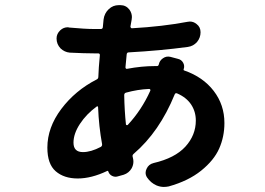

<svg xmlns="http://www.w3.org/2000/svg" viewBox="-20 -695 1040 754"><path d="M474.6 -206.1Q475.6 -204.1 477.5 -203.6Q479.5 -203.1 481.4 -204.1Q536.1 -262.7 570.3 -338.9Q571.3 -341.8 569.8 -343.8Q568.4 -345.7 565.4 -345.7Q520.5 -343.8 474.6 -331.1Q467.8 -329.1 467.8 -321.3Q468.8 -261.7 474.6 -206.1ZM305.7 -97.7Q336.9 -97.7 376 -118.2Q381.8 -122.1 380.9 -128.9Q368.2 -198.2 365.2 -273.4Q365.2 -276.4 363.3 -277.3Q361.3 -278.3 359.4 -276.4Q319.3 -247.1 293.9 -208.5Q268.6 -169.9 268.6 -134.8Q268.6 -97.7 305.7 -97.7ZM603.5 -441.4Q606.4 -457 620.1 -466.3Q633.8 -475.6 649.4 -471.7L678.7 -463.9Q692.4 -460.9 699.2 -448.7Q706.1 -436.5 701.2 -422.9Q700.2 -418.9 704.1 -418Q777.3 -392.6 819.3 -337.9Q861.3 -283.2 861.3 -211.9Q861.3 -158.2 840.8 -111.8Q820.3 -65.4 770 -24.9Q719.7 15.6 642.6 37.1Q632.8 39.1 623 39.1Q609.4 39.1 594.7 33.2Q572.3 23.4 557.6 2Q551.8 -6.8 551.8 -16.6Q551.8 -24.4 555.7 -32.2Q563.5 -49.8 583 -54.7Q667 -74.2 708 -119.1Q749 -164.1 749 -221.7Q749 -256.8 730.5 -284.7Q711.9 -312.5 675.8 -328.1Q668.9 -331.1 666 -324.2Q606.4 -177.7 504.9 -90.8Q499 -85.9 501 -79.1Q501 -77.1 502 -75.2Q503.9 -67.4 503.9 -60.5Q503.9 -46.9 497.1 -34.2Q486.3 -15.6 465.8 -8.8L441.4 -2Q430.7 1 419.9 -4.4Q409.2 -9.8 405.3 -21.5Q404.3 -25.4 400.4 -23.4Q338.9 5.9 285.2 5.9Q231.4 5.9 198.7 -22.5Q166 -50.8 166 -115.2Q166 -194.3 220.7 -267.1Q275.4 -339.8 359.4 -382.8Q366.2 -385.7 366.2 -393.6Q367.2 -426.8 372.1 -477.5Q373 -485.4 365.2 -485.4H348.6Q312.5 -485.4 253.9 -488.3Q233.4 -490.2 217.8 -504.9Q202.1 -521.5 202.1 -543.9Q202.1 -562.5 216.8 -576.2Q229.5 -587.9 246.1 -587.9Q249 -587.9 251 -586.9Q315.4 -581.1 348.6 -581.1H376Q382.8 -581.1 383.8 -587.9L386.7 -618.2Q389.6 -642.6 407.2 -659.2Q423.8 -674.8 446.3 -674.8Q447.3 -674.8 447.3 -674.8H453.1Q474.6 -674.8 488.3 -657.2Q498 -643.6 498 -627.9Q498 -623 497.1 -618.2Q497.1 -615.2 492.2 -590.8Q492.2 -588.9 493.7 -586.4Q495.1 -584 498 -584Q618.2 -590.8 716.8 -609.4Q721.7 -610.4 725.6 -610.4Q740.2 -610.4 752 -600.6Q767.6 -588.9 767.6 -568.4Q767.6 -546.9 753.9 -530.3Q739.3 -513.7 717.8 -510.7Q609.4 -496.1 485.4 -489.3Q478.5 -489.3 477.5 -481.4Q472.7 -435.5 472.7 -430.7Q472.7 -427.7 474.6 -425.8Q476.6 -423.8 479.5 -424.8Q536.1 -435.5 587.9 -435.5H596.7Q601.6 -435.5 603.5 -441.4Z"/></svg>

Font: Gen Jyuu Gothic Monospace Bold
Style: Bold
Weight: 700
Designer: [Source Han Sans]
Ryoko NISHIZUKA  (kana & ideographs); Paul D. Hunt (Latin, Greek & Cyrillic); Wenlong ZHANG  (bopomofo
Version: Version 1.002.20150607